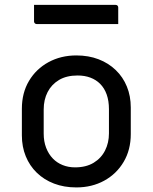

<svg xmlns="http://www.w3.org/2000/svg" viewBox="-20 -775 640 805"><path d="M300 -542.6Q351.5 -542.6 393.3 -526.5Q435.1 -510.4 465.4 -481.1Q495.8 -451.9 512 -412Q528.3 -372.2 528.3 -324.3V-212.8Q528.3 -146.7 498.4 -96.3Q468.6 -45.8 416.9 -17.5Q365.2 10.8 300 10.8Q248.5 10.8 206.5 -5.3Q164.5 -21.4 134.4 -50.7Q104.2 -79.9 88 -119.8Q71.7 -159.6 71.7 -207.5V-319Q71.7 -385.7 101.6 -435.8Q131.4 -486 183.3 -514.3Q235.2 -542.6 300 -542.6ZM305.3 -458.5Q259.1 -458.5 227.6 -439.8Q196.2 -421.1 179.7 -389.1Q163.2 -357.1 163.2 -316.1V-214.5Q163.2 -182.1 173.4 -155.4Q183.7 -128.7 201.9 -110Q218.6 -92.7 242.4 -83Q266.3 -73.3 294.7 -73.3Q340.9 -73.3 372.7 -92.6Q404.4 -111.9 420.6 -144.2Q436.8 -176.4 436.8 -215.7V-317.3Q436.8 -352.1 427.3 -378.8Q417.8 -405.6 399.5 -423.8Q382.8 -440.5 359 -449.5Q335.1 -458.5 305.3 -458.5ZM122.7 -754.5H464.6Q469.7 -754.5 472.7 -751.5Q475.7 -748.5 475.7 -743.5Q475.7 -732.1 475.7 -720.7Q475.7 -709.3 475.7 -697.9Q475.7 -686.5 475.7 -674.2H133.7Q130.7 -674.2 128.2 -675.7Q125.7 -677.2 124.2 -679.7Q122.7 -682.2 122.7 -685.2Q122.7 -697.5 122.7 -708.9Q122.7 -720.3 122.7 -731.7Q122.7 -743.1 122.7 -754.5Z"/></svg>

Font: Recursive Sans Linear Light
Style: Regular
Weight: 300
Version: Version 1.085